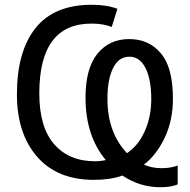

<svg xmlns="http://www.w3.org/2000/svg" viewBox="-20 -745 799 806"><path d="M706 -331Q706 -239 671 -166Q636 -93 584 -54Q617 -39 658 -39Q696 -39 726 -50V29Q698 41 653 41Q567 41 494 -8Q444 10 374 10Q220 10 135.5 -87.5Q51 -185 51 -349Q51 -529 129 -627Q207 -725 365 -725Q428 -725 473 -708L449 -632Q412 -646 364 -646Q145 -646 145 -353Q145 -211 207.5 -139.5Q270 -68 379 -68Q402 -68 424 -73Q339 -175 339 -335Q339 -458 389 -519.5Q439 -581 522 -581Q605 -581 655.5 -521Q706 -461 706 -331ZM615 -328Q615 -411 591 -459Q567 -507 523 -507Q478 -507 454.5 -459Q431 -411 431 -330Q431 -189 513 -102Q561 -134 588 -195Q615 -256 615 -328Z"/></svg>

Font: Advent Sans Logo
Style: Regular
Weight: 400
Designer: Types & Symbols
Foundry: Types & Symbols
Version: Version 1.002